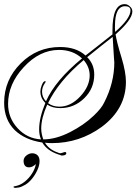

<svg xmlns="http://www.w3.org/2000/svg" viewBox="-37 -648 659 927"><path d="M260 103Q256 101 252 100Q248 99 243 97Q190 79 167 40Q85 28 35 -19Q-17 -70 -17 -152Q-17 -262 63 -342Q142 -421 253 -421Q331 -421 376 -380Q398 -397 430.5 -422.5Q463 -448 506 -482V-501Q506 -628 565 -628Q579 -628 590 -617Q602 -607 602 -593Q602 -553 521 -482Q523 -468 530 -439.5Q537 -411 550 -369Q571 -299 571 -253Q571 -123 455 -36Q347 43 214 43Q206 43 197 42.5Q188 42 180 41Q200 74 241 88Q250 92 254 92Q257 92 266 89Q274 86 277 86Q283 86 283 92Q283 103 260 103ZM519 -494Q593 -559 593 -598Q593 -618 567 -618Q518 -618 518 -522Q518 -515 518 -508.5Q518 -502 519 -494ZM172 25Q233 25 303 -11Q334 -27 362.5 -46.5Q391 -66 416 -90Q453 -125 466 -153Q515 -248 515 -349Q515 -342 513 -372Q511 -402 507 -470Q486 -454 455.5 -429.5Q425 -405 384 -372Q418 -338 418 -288Q418 -221 370 -174Q321 -126 254 -126Q216 -126 191 -143Q162 -77 162 -28Q162 -13 165 0.5Q168 14 172 25ZM161 25Q152 4 152 -24Q152 -79 182 -151Q158 -174 158 -207Q158 -219 164 -235Q172 -256 180 -256Q182 -256 184 -254Q182 -248 179 -247H180Q166 -227 166 -205Q166 -179 185 -159Q230 -260 359 -366Q315 -407 248 -407Q154 -407 77 -323Q2 -242 2 -146Q2 -79 48 -29Q71 -4 99 9.5Q127 23 161 25ZM250 -133Q304 -133 350 -182Q396 -231 396 -284Q396 -324 367 -358Q305 -306 262 -253.5Q219 -201 195 -150Q218 -133 250 -133ZM39 259Q28 259 28 254Q28 252 35 251Q60 247 82 229.5Q104 212 118.5 188.5Q133 165 136 144Q120 160 103 160Q89 160 82.5 150.5Q76 141 77 125Q79 111 92 101.5Q105 92 118 92Q134 92 144 101.5Q154 111 154 130Q154 150 143.5 173Q133 196 117.5 215Q102 234 85 244Q66 255 54.5 257Q43 259 39 259Z"/></svg>

Font: Imperial Script
Style: Regular
Weight: 400
Designer: Robert E. Leuschke
Foundry: Robert E. Leuschke
Version: Version 1.010; ttfautohint (v1.8.3)